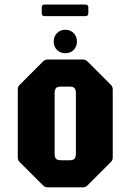

<svg xmlns="http://www.w3.org/2000/svg" viewBox="-20 -806 562 826"><path d="M185 0Q173.5 0 165 -8.5L65 -108.5Q56.5 -116.5 56.5 -128.5V-421.5Q56.5 -433.5 65 -441.5L165 -541.5Q173.5 -550 185 -550H336.5Q348.5 -550 356.5 -541.5L456.5 -441.5Q465 -433.5 465 -421.5V-128.5Q465 -116.5 456.5 -108.5L356.5 -8.5Q348.5 0 336.5 0ZM243.5 -116.5H278.5Q294.5 -116.5 300.5 -123Q306.5 -129.5 306.5 -146V-404Q306.5 -420.5 300.5 -427Q294.5 -433.5 278.5 -433.5H243.5Q227 -433.5 221 -427Q215 -420.5 215 -404V-146Q215 -129.5 221 -123Q227 -116.5 243.5 -116.5ZM261 -577Q239.5 -577 225.2 -591.2Q211 -605.5 211 -627Q211 -649 225.2 -663.5Q239.5 -678 261 -678Q283 -678 297 -663.5Q311 -649 311 -627Q311 -605.5 297 -591.2Q283 -577 261 -577ZM172 -736.5Q159.5 -736.5 159.5 -749V-774Q159.5 -786.5 172 -786.5H347.5Q360 -786.5 360 -774V-749Q360 -736.5 347.5 -736.5Z"/></svg>

Font: Jaro
Style: Regular
Weight: 400
Designer: Agyei Archer, Celine Hurka, Mirko Velimirović
Version: Version 1.000